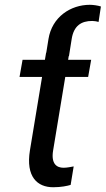

<svg xmlns="http://www.w3.org/2000/svg" viewBox="-20 -781 446 811"><path d="M271.3 -544 282.7 -615.8C291.5 -672.9 323.9 -692.5 369.3 -692.5C376.4 -692.5 387.8 -691.1 396.3 -688.2L406.2 -753.6C393.5 -757.8 373.6 -760.7 359.4 -760.7C278.4 -760.7 199.6 -709.5 184.7 -615.8L175.4 -558.2H174.7L169.7 -528.4H75.3L62.5 -456H157.7L106.5 -146.3C88.1 -34.1 137.8 9.9 204.5 9.9C238.6 9.9 264.2 4.3 278.4 0L291.2 -78.1C282.7 -76.7 264.2 -72.4 248.6 -72.4C220.2 -72.4 194.6 -88.1 204.5 -146.3L255.7 -456H352.3L365.1 -528.4H267.8L270.2 -544Z"/></svg>

Font: Magic Ui Pro
Style: Italic
Weight: 400
Italic angle: -9.39999°
Designer: Stefan Endress, Andreas Faust
Version: Version 1.000;FEAKit 1.0